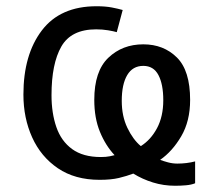

<svg xmlns="http://www.w3.org/2000/svg" viewBox="-20 -566 682 615"><path d="M289 -546Q318 -546 338.5 -542Q359 -538 373 -534L354 -463Q344 -466 326 -469Q308 -472 288 -472Q208 -472 176.5 -417Q145 -362 145 -261Q145 -204 160.5 -159Q176 -114 211 -88.5Q246 -63 303 -63Q320 -63 332 -65.5Q344 -68 347 -69Q318 -100 300 -144Q282 -188 282 -246Q282 -338 327 -381Q372 -424 439 -424Q504 -424 546.5 -382Q589 -340 589 -246Q589 -178 560.5 -129.5Q532 -81 493 -54Q503 -50 518 -46Q533 -42 548 -42Q578 -42 605 -49V21Q593 26 575.5 27.5Q558 29 541 29Q504 29 470 18.5Q436 8 407 -10Q386 -2 361 4Q336 10 299 10Q220 10 165.5 -27Q111 -64 83 -126Q55 -188 55 -263Q55 -391 114 -468.5Q173 -546 289 -546ZM439 -355Q405 -355 387.5 -325.5Q370 -296 370 -243Q370 -194 388 -156.5Q406 -119 431 -98Q463 -118 483 -155.5Q503 -193 503 -245Q503 -296 487.5 -325.5Q472 -355 439 -355Z"/></svg>

Font: BC Sans
Style: Regular
Weight: 400
Designer: Monotype Design Team
Province of B.C.
Foundry: Monotype Imaging Inc.
Version: Version 2.000;GOOG;noto-source:20170915:90ef993387c0